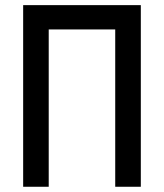

<svg xmlns="http://www.w3.org/2000/svg" viewBox="-20 -713 626 733"><path d="M419.9 0V-693.4H517.6V0ZM68.4 0V-693.4H166V0ZM88.9 -600.6V-693.4H499.5V-600.6Z"/></svg>

Font: Cascadia Code PL
Style: Regular
Weight: 400
Monospace: yes
Designer: Aaron Bell
Foundry: Saja Typeworks
Version: Version 2102.003